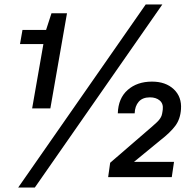

<svg xmlns="http://www.w3.org/2000/svg" viewBox="-20 -788 863 854"><path d="M123 -306 173 -592H69L80 -655H185L209 -729H278L204 -306ZM61 46 628 -768H702L135 46ZM461 0 470 -64 631 -203Q656 -224 677 -243.5Q698 -263 701 -282Q702 -286 702.5 -290.5Q703 -295 704 -301Q707 -327 690.5 -341Q674 -355 647 -355Q614 -355 597 -335.5Q580 -316 579 -284H504Q506 -351 548 -388Q590 -425 656 -425Q717 -425 753 -391Q789 -357 785 -302Q782 -258 759.5 -228Q737 -198 693 -164L576 -68H754L744 0Z"/></svg>

Font: Hubot Sans Medium
Style: Italic
Weight: 500
Italic angle: -10°
Designer: Deni Anggara
Foundry: GitHub
Version: Version 1.001; ttfautohint (v1.8.4.7-5d5b);gftools[0.9.31]